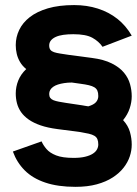

<svg xmlns="http://www.w3.org/2000/svg" viewBox="-20 -658 539 756"><path d="M277.3 77.7Q207.7 77.7 158 60.8Q108.3 44 77.3 12.8Q46.3 -18.3 30.7 -61.3L143.7 -101.3Q150.3 -86 163.2 -71Q176 -56 200.8 -46.2Q225.7 -36.3 270 -36.3Q296.3 -36.3 315 -40.8Q333.7 -45.3 345.2 -52.7Q356.7 -60 361.8 -69.5Q367 -79 367 -89Q367 -101.7 363.5 -110Q360 -118.3 351.7 -123.3Q343.3 -128.3 329.8 -131.5Q316.3 -134.7 296.3 -138L206.7 -149.7Q168 -154.7 140 -164.3Q112 -174 93 -187.3Q74 -200.7 62.8 -216.8Q51.7 -233 46.8 -251.5Q42 -270 42 -290Q42 -316.3 52 -341.2Q62 -366 83.3 -386Q68 -398.3 59 -413.7Q50 -429 46 -445.8Q42 -462.7 42 -480.3Q42 -512 55.7 -540.3Q69.3 -568.7 97.2 -590.5Q125 -612.3 168.5 -625.2Q212 -638 272 -638Q322 -638 365.3 -624.2Q408.7 -610.3 442.2 -583.8Q475.7 -557.3 498.7 -517.7L383.7 -473.7Q369.3 -495 343.8 -509.2Q318.3 -523.3 268.7 -523.3Q247 -523.3 229.3 -520.8Q211.7 -518.3 199.2 -512.5Q186.7 -506.7 180.2 -498.3Q173.7 -490 173.7 -479Q173.7 -468 178.5 -461.8Q183.3 -455.7 193 -452.5Q202.7 -449.3 216.5 -447.2Q230.3 -445 248.3 -442.3L341.3 -430Q389 -424 420 -408.3Q451 -392.7 468.2 -371.8Q485.3 -351 492 -326.8Q498.7 -302.7 498.7 -279Q498.7 -256 490.7 -231.5Q482.7 -207 464.7 -185Q484.7 -163.3 491.7 -138.2Q498.7 -113 498.7 -88.7Q498.7 -65.3 491 -42.2Q483.3 -19 466.7 2.3Q450 23.7 423.8 40.7Q397.7 57.7 361.2 67.7Q324.7 77.7 277.3 77.7ZM327.7 -239.3Q349.3 -245.7 358.2 -256Q367 -266.3 367 -279.7Q367 -292.7 363.5 -300.8Q360 -309 351.7 -314.2Q343.3 -319.3 329.8 -322.5Q316.3 -325.7 296.3 -328.3L263 -333Q246.7 -333 232.8 -330.8Q219 -328.7 208.2 -325.2Q197.3 -321.7 189.5 -316.2Q181.7 -310.7 177.7 -303.7Q173.7 -296.7 173.7 -288Q173.7 -278.3 178 -272.5Q182.3 -266.7 190.8 -263.3Q199.3 -260 211.3 -257.7Q223.3 -255.3 238.7 -253L303.7 -243.3Q309.7 -242.3 315.7 -241.2Q321.7 -240 327.7 -239.3Z"/></svg>

Font: Nata Sans
Style: Regular
Weight: 400
Designer: Daniel Uzquiano Cruz
Version: Version 1.001